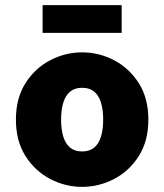

<svg xmlns="http://www.w3.org/2000/svg" viewBox="-20 -716 640 748"><path d="M300 12Q234 12 175 -19Q116 -50 79 -108.5Q42 -167 42 -250Q42 -333 79 -391.5Q116 -450 175 -481Q234 -512 300 -512Q366 -512 425 -481Q484 -450 521 -391.5Q558 -333 558 -250Q558 -167 521 -108.5Q484 -50 425 -19Q366 12 300 12ZM300 -126Q329 -126 347 -141Q365 -156 373.5 -184Q382 -212 382 -250Q382 -288 373.5 -316Q365 -344 347 -359Q329 -374 300 -374Q271 -374 253 -359Q235 -344 226.5 -316Q218 -288 218 -250Q218 -212 226.5 -184Q235 -156 253 -141Q271 -126 300 -126ZM146 -588V-696H454V-588Z"/></svg>

Font: Source Code Pro ExtraLight Black
Style: Regular
Weight: 900
Monospace: yes
Version: Version 1.018;hotconv 1.0.116;makeotfexe 2.5.65601